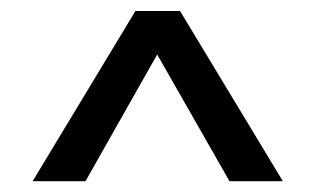

<svg xmlns="http://www.w3.org/2000/svg" viewBox="-20 -860 580 353"><path d="M311 -839.8 500 -526.9H401.9L269 -759.8L137.2 -526.9H40L229 -839.8Z"/></svg>

Font: FiraGO
Style: Regular
Weight: 400
Designer: bBox Type
Foundry: bBox Type GmbH
Version: Version 1.001;PS 001.001;hotconv 1.0.88;makeotf.lib2.5.64775